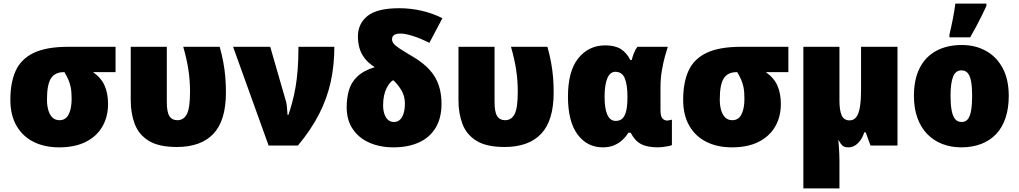

<svg xmlns="http://www.w3.org/2000/svg" viewBox="-20 -815 5707 1075"><path d="M585 -233Q585 -162 553.5 -107Q522 -52 461 -21Q400 10 311 10Q229 10 167.5 -21Q106 -52 72 -111.5Q38 -171 38 -256Q38 -353 68 -419Q98 -485 169 -519Q240 -553 363 -553H627V-411H501Q547 -379 566 -335Q585 -291 585 -233ZM243 -257Q243 -225 250.5 -198.5Q258 -172 273.5 -157Q289 -142 313 -142Q348 -142 364.5 -174.5Q381 -207 381 -262Q381 -301 376 -326Q371 -351 362 -370.5Q353 -390 341 -411H337Q288 -411 265.5 -376.5Q243 -342 243 -257Z M970 8Q869 8 813 -26.5Q757 -61 734.5 -120.5Q712 -180 712 -253V-553H914V-243Q914 -188 928.5 -165Q943 -142 973 -142Q1008 -142 1026 -175.5Q1044 -209 1044 -302Q1044 -364 1035 -423.5Q1026 -483 1006 -553H1210Q1223 -507 1230.5 -465.5Q1238 -424 1241.5 -383.5Q1245 -343 1245 -298Q1245 -140 1175 -66Q1105 8 970 8Z M1285 -553H1493L1583 -241Q1585 -232 1586 -220.5Q1587 -209 1588 -196.5Q1589 -184 1590 -172H1595Q1606 -205 1616 -241.5Q1626 -278 1634 -322.5Q1642 -367 1646.5 -423.5Q1651 -480 1651 -553H1852Q1852 -449 1831.5 -356Q1811 -263 1766.5 -176Q1722 -89 1648 0H1484Z M2216 -769Q2278 -769 2340 -755Q2402 -741 2457 -713L2384 -575Q2335 -600 2292 -613.5Q2249 -627 2223 -627Q2198 -627 2186.5 -619Q2175 -611 2175 -595Q2175 -583 2183.5 -571.5Q2192 -560 2217 -543.5Q2242 -527 2291 -498Q2349 -464 2384.5 -425Q2420 -386 2436 -339Q2452 -292 2452 -234Q2452 -153 2418.5 -98.5Q2385 -44 2324.5 -17Q2264 10 2183 10Q2108 10 2048.5 -16Q1989 -42 1955 -92.5Q1921 -143 1921 -214Q1921 -266 1933.5 -309.5Q1946 -353 1980 -386Q2014 -419 2078 -439Q2042 -462 2021.5 -489Q2001 -516 1992.5 -546.5Q1984 -577 1984 -611Q1984 -682 2037.5 -725.5Q2091 -769 2216 -769ZM2182 -366Q2173 -362 2163.5 -351Q2154 -340 2145 -322.5Q2136 -305 2130.5 -281Q2125 -257 2125 -225Q2125 -199 2132 -177.5Q2139 -156 2152.5 -144Q2166 -132 2186 -132Q2205 -132 2218.5 -144Q2232 -156 2239.5 -179.5Q2247 -203 2247 -235Q2247 -277 2227.5 -309.5Q2208 -342 2182 -366Z M2805 8Q2704 8 2648 -26.5Q2592 -61 2569.5 -120.5Q2547 -180 2547 -253V-553H2749V-243Q2749 -188 2763.5 -165Q2778 -142 2808 -142Q2843 -142 2861 -175.5Q2879 -209 2879 -302Q2879 -364 2870 -423.5Q2861 -483 2841 -553H3045Q3058 -507 3065.5 -465.5Q3073 -424 3076.5 -383.5Q3080 -343 3080 -298Q3080 -140 3010 -66Q2940 8 2805 8Z M3427 -138Q3452 -138 3466 -152.5Q3480 -167 3486.5 -196Q3493 -225 3493 -270V-275Q3493 -341 3478 -377Q3463 -413 3425 -413Q3396 -413 3380.5 -377Q3365 -341 3365 -273Q3365 -207 3380.5 -172.5Q3396 -138 3427 -138ZM3355 10Q3267 10 3213.5 -62.5Q3160 -135 3160 -274Q3160 -417 3218 -489Q3276 -561 3369 -561Q3422 -561 3455 -541Q3488 -521 3509 -479H3517Q3521 -496 3529 -517Q3537 -538 3549 -553H3719Q3712 -532 3702.5 -497.5Q3693 -463 3685.5 -419Q3678 -375 3678 -324V-199Q3678 -164 3689 -152Q3700 -140 3715 -140Q3721 -140 3729.5 -142Q3738 -144 3742 -145V-3Q3738 0 3723.5 3Q3709 6 3692.5 8Q3676 10 3666 10Q3605 10 3570 -8Q3535 -26 3511 -72H3498Q3485 -50 3464.5 -31Q3444 -12 3417 -1Q3390 10 3355 10Z M4352 -233Q4352 -162 4320.5 -107Q4289 -52 4228 -21Q4167 10 4078 10Q3996 10 3934.5 -21Q3873 -52 3839 -111.5Q3805 -171 3805 -256Q3805 -353 3835 -419Q3865 -485 3936 -519Q4007 -553 4130 -553H4394V-411H4268Q4314 -379 4333 -335Q4352 -291 4352 -233ZM4010 -257Q4010 -225 4017.5 -198.5Q4025 -172 4040.5 -157Q4056 -142 4080 -142Q4115 -142 4131.5 -174.5Q4148 -207 4148 -262Q4148 -301 4143 -326Q4138 -351 4129 -370.5Q4120 -390 4108 -411H4104Q4055 -411 4032.5 -376.5Q4010 -342 4010 -257Z M5005 -553V0H4854L4827 -74H4819Q4810 -46 4795.5 -27Q4781 -8 4764.5 1Q4748 10 4731 10Q4707 10 4696.5 0Q4686 -10 4675 -31H4674Q4675 -17 4676.5 3Q4678 23 4679 44Q4680 65 4680 84V240H4478V-553H4680V-253Q4680 -197 4692.5 -169Q4705 -141 4737 -141Q4761 -141 4775 -160.5Q4789 -180 4795 -218Q4801 -256 4801 -311V-553Z M5628 -278Q5628 -209 5610 -155Q5592 -101 5557.5 -64.5Q5523 -28 5473.5 -9Q5424 10 5362 10Q5304 10 5255.5 -9Q5207 -28 5171.5 -64.5Q5136 -101 5116.5 -155Q5097 -209 5097 -278Q5097 -370 5129 -433.5Q5161 -497 5221.5 -530Q5282 -563 5365 -563Q5441 -563 5500.5 -530Q5560 -497 5594 -433.5Q5628 -370 5628 -278ZM5302 -278Q5302 -231 5308 -198Q5314 -165 5327.5 -148.5Q5341 -132 5364 -132Q5387 -132 5399.5 -148.5Q5412 -165 5417.5 -198Q5423 -231 5423 -278Q5423 -325 5417.5 -357Q5412 -389 5399 -405Q5386 -421 5363 -421Q5330 -421 5316 -385Q5302 -349 5302 -278ZM5296 -622Q5300 -639 5305 -661Q5310 -683 5314.5 -707Q5319 -731 5323 -754Q5327 -777 5329 -795H5503V-782Q5490 -754 5476 -725.5Q5462 -697 5446.5 -668Q5431 -639 5412 -606H5296Z"/></svg>

Font: Noto Sans Display Black
Style: Regular
Weight: 900
Designer: Monotype Design Team
Foundry: Monotype Imaging Inc.
Version: Version 2.003